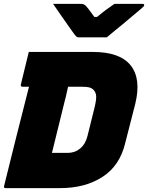

<svg xmlns="http://www.w3.org/2000/svg" viewBox="-30 -967 761 987"><path d="M613 -229Q585 -114 496 -57Q407 0 280 0H-1Q-12 0 -9 -11Q19 -126 52 -256.5Q85 -387 119 -521H85Q80 -521 78 -524.5Q76 -528 77 -532Q88 -576 97.5 -616Q107 -656 118 -700H447Q587 -700 642 -630.5Q697 -561 665 -432ZM237 -181H318Q355 -181 382.5 -204Q410 -227 420 -269L454 -406Q465 -449 464.5 -470.5Q464 -492 450 -506Q442 -514 430 -517.5Q418 -521 392 -521H320Q316 -506 312.5 -488Q309 -470 304 -453Q287 -385 270.5 -317Q254 -249 237 -181ZM519 -775H375Q368 -775 363.5 -778.5Q359 -782 350 -794Q343 -804 324 -830.5Q305 -857 283 -889Q261 -921 243 -947H384Q395 -947 399.5 -945Q404 -943 410 -938Q417 -931 427.5 -917.5Q438 -904 455 -880Q461 -880 469 -880Q498 -904 518.5 -919Q539 -934 558 -947H702Q713 -947 711 -939Q710 -935 706 -931.5Q702 -928 686 -914Q671 -902 649 -883Q627 -864 602 -843.5Q577 -823 555 -805Q533 -787 519 -775Z"/></svg>

Font: Recursive Sn Lnr St Blk
Style: Italic
Weight: 900
Italic angle: -15°
Version: Version 1.079;hotconv 1.0.112;makeotfexe 2.5.65598; ttfautoh